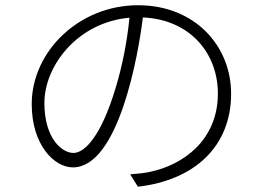

<svg xmlns="http://www.w3.org/2000/svg" viewBox="-20 -691 996 727"><path d="M416.9 -355.1C362.9 -176.1 301.1 -111.9 258.2 -111.9C214.1 -111.9 148.1 -167.3 148.1 -301.1C148.1 -443.2 275.2 -606.9 470.2 -623.9C461.3 -533 442.8 -439.3 416.9 -355.1ZM502.1 16C718 -8.9 855.1 -137.8 855.1 -335.9C855.1 -518.1 717 -671.2 502.8 -671.2C278.8 -671.2 100.1 -495.7 100.1 -296.9C100.1 -142.8 185 -57.2 256 -57.2C429 -57.2 503.9 -484 521 -625C702.1 -616.8 805 -486.9 805 -337C805 -159.1 672.2 -66.8 550.1 -40.8C530.2 -35.9 500 -33 473 -30.9Z"/></svg>

Font: Karasuma Gothic
Style: Light
Weight: 300
Designer: Rasmus Andersson / Ryoko Nishizuka
Foundry: rsms
Version: Version 1.00